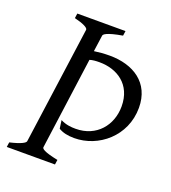

<svg xmlns="http://www.w3.org/2000/svg" viewBox="-117 -703 704 790"><g transform="rotate(20 235.5 -307.5)"><path d="M389 -318C389 -236 334 -167 242 -167C222 -167 199 -169 176 -181L181 -145C199 -134 221 -129 250 -129C355 -129 458 -212 458 -337C458 -447 375 -498 272 -498C247 -498 225 -496 204 -493L214 -564C214 -570 225 -582 295 -594L298 -615H87L84 -594C122 -585 144 -574 144 -565C144 -559 82 -121 73 -51C72 -43 52 -32 5 -21L2 0H213L216 -21C152 -34 144 -44 144 -50L199 -453C211 -457 226 -458 242 -458C318 -458 389 -415 389 -318Z"/></g></svg>

Font: Temporarium
Style: Italic
Weight: 400
Italic angle: -7°
Version: Version 1.1